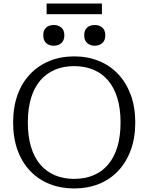

<svg xmlns="http://www.w3.org/2000/svg" viewBox="-20 -1046 837 1083"><path d="M399 17Q323 17 260 -8Q197 -33 150.5 -81.5Q104 -130 79 -199Q54 -268 54 -355Q54 -442 79 -511Q104 -580 150.5 -628.5Q197 -677 260 -702.5Q323 -728 399 -728Q474 -728 537 -702.5Q600 -677 646 -628.5Q692 -580 717.5 -511Q743 -442 743 -355Q743 -268 717.5 -199Q692 -130 646 -81.5Q600 -33 537 -8Q474 17 399 17ZM398 -37Q459 -37 507.5 -57.5Q556 -78 590 -118Q624 -158 642 -217.5Q660 -277 660 -355Q660 -433 642 -492.5Q624 -552 590 -592Q556 -632 507.5 -652.5Q459 -673 398 -673Q338 -673 289.5 -652.5Q241 -632 207 -592Q173 -552 155 -492.5Q137 -433 137 -355Q137 -277 155 -217.5Q173 -158 207 -118Q241 -78 289.5 -57.5Q338 -37 398 -37ZM343 -847Q343 -818 326 -803Q309 -788 283 -788Q257 -788 240.5 -803Q224 -818 224 -847Q224 -876 240.5 -890.5Q257 -905 283 -905Q309 -905 326 -890.5Q343 -876 343 -847ZM574 -847Q574 -818 557 -803Q540 -788 514 -788Q489 -788 472 -803Q455 -818 455 -847Q455 -876 471.5 -890.5Q488 -905 514 -905Q540 -905 557 -890.5Q574 -876 574 -847ZM243 -1026H555V-966H243Z"/></svg>

Font: Roboto Serif 20pt Light
Style: Regular
Weight: 300
Version: Version 1.008